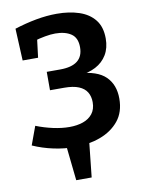

<svg xmlns="http://www.w3.org/2000/svg" viewBox="-97 -783 782 1041"><g transform="rotate(-10 293.5 -262.5)"><path d="M236.7 191 214.7 -14.7 343.7 -15 321.7 191ZM31.7 -36.3 69 -138Q113.7 -120.3 161.3 -109.8Q209 -99.3 251.3 -99.3Q293.3 -99.3 326.2 -110.7Q359 -122 378.5 -146.8Q398 -171.7 398 -210Q398 -242 384 -265.3Q370 -288.7 339.5 -301.3Q309 -314 259.3 -314H181.3V-415.3H255Q318.7 -415.3 350.5 -440.3Q382.3 -465.3 382.3 -515.3Q382.3 -567.7 349.5 -589.8Q316.7 -612 262.3 -612Q237.3 -612 205.8 -606.3Q174.3 -600.7 142 -591L162 -609.7L148.3 -498.7H63.3L55 -675Q115.7 -694.3 174.7 -705.2Q233.7 -716 288.7 -716Q358 -716 411.8 -698Q465.7 -680 496.7 -641Q527.7 -602 527.7 -538.3Q527.7 -486 505.3 -448.8Q483 -411.7 443 -390.7Q403 -369.7 349.3 -365L348.7 -377Q451.7 -371 497.7 -326Q543.7 -281 543.7 -204.7Q543.7 -130.3 504.7 -82.5Q465.7 -34.7 401.2 -11Q336.7 12.7 260 12.7Q203.7 12.7 144.8 0.2Q86 -12.3 31.7 -36.3Z"/></g></svg>

Font: Bitter Thin
Style: Regular
Weight: 100
Designer: Sol Matas, and Bitter project Authors
Foundry: Sol Matas
Version: Version 2.002